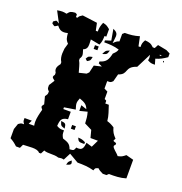

<svg xmlns="http://www.w3.org/2000/svg" viewBox="-127 -809 873 921"><g transform="rotate(20 310.0 -348.0)"><path d="M216 -187C223 -165 222 -165 244 -158C241 -182 240 -184 216 -187ZM272 -187V-168H291V-187ZM320 -140C327 -122 332 -121 348 -121H358V-130C342 -138 338 -139 320 -140ZM328 -26C314 -14 314 -15 310 2C325 -3 332 -5 332 -13C332 -16 331 -21 328 -26ZM263 -319C287 -310 301 -305 310 -281L281 -291V-262L320 -272C326 -252 327 -236 328 -215L366 -196L376 -158H414L396 -121L366 -130C363 -103 358 -91 338 -91C335 -91 332 -91 328 -92C320 -73 321 -75 300 -73C291 -99 279 -102 253 -111C244 -127 244 -130 244 -149C225 -149 222 -149 206 -158C208 -189 212 -202 244 -206V-244H206V-253L263 -262C259 -275 256 -284 256 -293C256 -301 259 -308 263 -319ZM594 -385 604 -376ZM234 -518 244 -508ZM578 -625C577 -624 578 -615 582 -619C583 -620 582 -629 578 -625ZM244 -584V-565H263V-584ZM291 -556C313 -563 313 -562 320 -584C300 -577 300 -575 291 -556ZM224 -508 234 -499C250 -508 249 -508 253 -527C234 -523 233 -524 224 -508ZM396 -669 404 -660ZM500 -660 508 -650ZM552 -647C553 -648 564 -648 560 -644C559 -643 548 -643 552 -647ZM64 -679C55 -681 49 -682 42 -682C34 -682 26 -681 16 -679L46 -622C37 -628 32 -631 30 -631C28 -631 25 -628 16 -622V-612C25 -606 28 -603 30 -603C32 -603 37 -606 46 -612C58 -596 68 -591 82 -591C88 -591 94 -592 102 -594C104 -572 105 -561 120 -546L112 -518C112 -509 110 -501 110 -493C110 -478 112 -464 120 -452V-442C111 -431 106 -422 106 -412C106 -407 108 -401 112 -395V-385C108 -379 106 -376 106 -373C106 -368 110 -365 120 -357L102 -329V-322C102 -311 103 -308 112 -300C112 -283 111 -286 102 -272L112 -234C107 -227 104 -224 104 -220C104 -216 107 -213 112 -206C106 -184 100 -161 100 -140C100 -134 101 -127 102 -121H74L83 -140H46C46 -123 45 -125 54 -111C37 -111 40 -111 26 -102L16 -73V-26C32 -17 40 -11 54 2H74L83 -17C96 -17 113 -19 130 -19C147 -19 162 -16 168 -7H178L188 -26C209 -17 237 -26 263 -17C276 -19 279 -20 291 -17L310 -54L358 -26C388 -26 413 -25 442 -17C447 -32 447 -30 462 -35C471 -25 478 -24 490 -17H508L518 -26C548 -26 575 -26 604 -35V-130L566 -140C551 -128 547 -125 528 -121C518 -135 494 -149 494 -160C494 -163 496 -165 500 -168V-177C479 -184 483 -181 490 -196C474 -213 468 -222 462 -244C448 -253 440 -257 424 -262C422 -289 412 -312 404 -338H386C386 -356 388 -351 376 -357V-395L358 -404V-442H364C375 -442 377 -443 386 -452L396 -490C445 -506 410 -536 470 -556L508 -631C510 -618 511 -615 508 -603C524 -594 527 -594 546 -594L538 -622C560 -628 575 -637 594 -650V-669L574 -679L528 -688L518 -669H508C493 -684 484 -686 462 -688C453 -672 452 -668 452 -650H442L432 -698C406 -690 385 -688 358 -688L348 -679V-641C335 -637 331 -633 320 -622C321 -637 324 -649 324 -659C324 -671 319 -680 300 -688L310 -631L281 -622V-612C308 -612 332 -611 358 -603C354 -590 349 -586 338 -575C331 -543 323 -527 291 -518V-508L310 -499L272 -490L263 -452L253 -442L216 -433C210 -452 206 -475 197 -490V-499C202 -506 204 -512 204 -518C204 -526 200 -534 197 -546C214 -552 217 -564 217 -579C217 -586 216 -594 216 -603L263 -594C271 -612 271 -621 272 -641H281V-679C266 -691 263 -694 244 -698C236 -679 234 -669 234 -650H224L216 -688L140 -698C125 -688 126 -690 120 -679H112C112 -697 114 -692 102 -698C80 -696 77 -695 64 -679Z"/></g></svg>

Font: GNUTypewriter
Style: Standard
Weight: 400
Version: Version 001.000